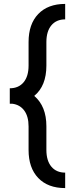

<svg xmlns="http://www.w3.org/2000/svg" viewBox="-20 -816 353 981"><path d="M217 -481Q217 -377 155 -326Q217 -273 217 -171V-50Q217 5 242.5 35.5Q268 66 313 66V145Q225 145 175.5 93.5Q126 42 126 -50V-170Q126 -221 104 -251Q82 -281 43 -286H30V-365Q75 -365 100.5 -395.5Q126 -426 126 -481V-601Q126 -693 175.5 -744.5Q225 -796 313 -796V-717Q268 -717 242.5 -686.5Q217 -656 217 -601Z"/></svg>

Font: Akshar
Style: Regular
Weight: 400
Designer: Tall Chai
Foundry: Tall Chai
Version: Version 1.000